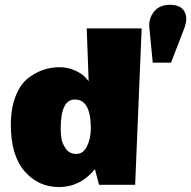

<svg xmlns="http://www.w3.org/2000/svg" viewBox="-20 -767 793 797"><path d="M600 -675Q605 -706 626.5 -726.5Q648 -747 686 -747Q724 -747 740.5 -726.5Q757 -706 752 -675L746 -652L690 -507H614L600 -652Q599 -664 600 -675ZM25 -248Q25 -317 44.5 -367Q64 -417 96 -442Q155 -488 227 -488Q263 -488 293.5 -473.5Q324 -459 336 -444L348 -430L340 -649H568L541 0H391L374 -65Q314 9 226.5 9.5Q139 10 82 -56Q25 -122 25 -248ZM291 -354Q232 -354 232 -234Q232 -212 235 -192Q238 -172 253 -150Q268 -128 297 -128Q326 -128 341.5 -160.5Q357 -193 357 -234Q357 -354 291 -354Z"/></svg>

Font: Wendy One
Style: Regular
Weight: 400
Designer: Alejandro Inler
Foundry: Alejandro Inler
Version: 1.001